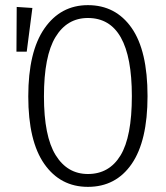

<svg xmlns="http://www.w3.org/2000/svg" viewBox="-20 -716 647 747"><path d="M554 -342Q554 -168 492.5 -78.5Q431 11 322 11Q215 11 152.5 -78Q90 -167 90 -341Q90 -515 153 -605.5Q216 -696 322 -696Q430 -696 492 -607.5Q554 -519 554 -342ZM151 -341Q151 -186 196.5 -112.5Q242 -39 322 -39Q405 -39 449 -111.5Q493 -184 493 -342Q493 -646 322 -646Q241 -646 196 -572Q151 -498 151 -341ZM45 -689 106 -685 84 -515H44Z"/></svg>

Font: Fira Sans Extra Condensed Light
Style: Regular
Weight: 300
Width: 1
Designer: Carrois Corporate & Edenspiekermann AG
Foundry: Carrois Corporate GbR & Edenspiekermann AG
Version: Version 4.203